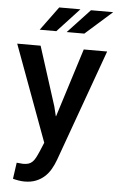

<svg xmlns="http://www.w3.org/2000/svg" viewBox="-62 -786 637 1042"><g transform="rotate(5 256.0 -265.0)"><path d="M213 -614.5H122.5L217.5 -744H333ZM365.5 -614.5H269.5L390.5 -744H511.5ZM111.5 213.5Q97.5 213.5 80.2 210.8Q63 208 48.5 204L61 115.5Q81 118 95.5 118.5Q113 118.5 125 114.8Q137 111 146.2 102.2Q155.5 93.5 163.2 79Q171 64.5 180 43.5L200.5 -5.5L7.5 -528.5H135L238 -206L250.5 -154.5H252L370 -528.5H497.5L278 80.5Q268 108 254 132.2Q240 156.5 220 174.5Q200 192.5 173.5 203Q147 213.5 111.5 213.5Z"/></g></svg>

Font: Roberto Sans Medium
Style: Regular
Weight: 500
Designer: Google (font) & Cristiano Sobral (main changes)
Version: Version 1.000;October 12, 2021;FontCreator 14.0.0.2814 64-bi